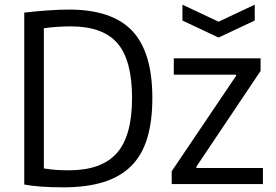

<svg xmlns="http://www.w3.org/2000/svg" viewBox="-20 -790 1182 823"><path d="M762 -770 917 -697 1072 -770V-702L917 -629L762 -702ZM716 -56 992 -465V-470H725V-540H1097V-486L822 -76V-70H1107V-1H716ZM251 13Q202 13 158 10Q114 7 84 1V-736Q135 -742 186.5 -745.5Q238 -749 275 -749Q461 -749 547 -657.5Q633 -566 633 -370Q633 -270 611 -197.5Q589 -125 542.5 -78.5Q496 -32 423.5 -9.5Q351 13 251 13ZM275 -60Q415 -60 480.5 -133.5Q546 -207 546 -370Q546 -532 483.5 -604.5Q421 -677 283 -677Q257 -677 226.5 -675Q196 -673 168 -669V-68Q200 -63 224 -61.5Q248 -60 275 -60Z"/></svg>

Font: Encode Sans Narrow
Style: Regular
Weight: 400
Designer: Pablo Impallari, Andres Torresi
Foundry: Pablo Impallari, Andres Torresi
Version: Version 1.000; ttfautohint (v1.00) -l 8 -r 50 -G 200 -x 14 -